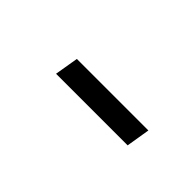

<svg xmlns="http://www.w3.org/2000/svg" viewBox="35 -936 530 530"><g transform="rotate(45 300.0 -671.0)"><path d="M178.6 -636.4H458.1L469.5 -706H190.3Z"/></g></svg>

Font: Margiela Mono Italic Text It
Style: Regular
Weight: 400
Designer: Mike Abbink, Paul van der Laan, Pieter van Rosmalen
Foundry: Bold Monday
Version: Version 2.003 2021